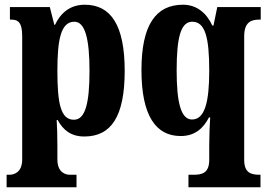

<svg xmlns="http://www.w3.org/2000/svg" viewBox="-20 -566 1133 813"><path d="M8 227H304V174H276C259 174 223 166 223 109V53C223 10 222 -27 220 -58H224C248 -14 282 12 337 12C451 12 508 -73 508 -266C508 -460 449 -546 339 -546C276 -546 236 -510 213 -461H210L191 -536H22V-483H26C55 -483 74 -474 74 -412V109C74 166 37 174 20 174H8ZM293 -59C237 -59 223 -127 223 -267C223 -396 237 -474 295 -474C341 -474 359 -399 359 -266C359 -128 341 -59 293 -59Z M778 227H1083V174H1081C1044 174 1014 167 1014 111V-412C1014 -474 1045 -483 1079 -483H1084V-536H900L884 -458H879C854 -512 812 -546 755 -546C640 -546 579 -461 579 -269C579 -76 640 10 745 10C806 10 841 -23 865 -69H870C868 -40 866 9 866 48V111C866 167 835 174 800 174H778ZM793 -60C746 -60 728 -132 728 -268C728 -409 746 -474 794 -474C849 -474 866 -407 866 -267C866 -133 847 -60 793 -60Z"/></svg>

Font: Noto Serif Sinhala ExtraCondensed ExtraBold
Style: Regular
Weight: 800
Width: 2
Designer: Jelle Bosma - Monotype Design Team
Foundry: Monotype Imaging Inc.
Version: Version 2.007